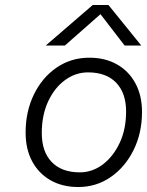

<svg xmlns="http://www.w3.org/2000/svg" viewBox="-20 -743 591 772"><path d="M353 -723H416L548 -560H481L384 -686L241 -560H164ZM83 -210Q83 -295 116.5 -363.5Q150 -432 208 -471.5Q266 -511 339 -511Q403 -511 450.5 -484Q498 -457 524.5 -408Q551 -359 551 -293Q551 -208 517 -139.5Q483 -71 425 -31Q367 9 295 9Q231 9 183.5 -18Q136 -45 109.5 -94Q83 -143 83 -210ZM487 -295Q487 -369 447 -410.5Q407 -452 334 -452Q284 -452 241.5 -421Q199 -390 173.5 -335Q148 -280 148 -208Q148 -133 188 -91.5Q228 -50 301 -50Q351 -50 393 -81.5Q435 -113 461 -168Q487 -223 487 -295Z"/></svg>

Font: Overused Grotesk Book
Style: Italic
Weight: 350
Italic angle: -10°
Version: Version 0.003